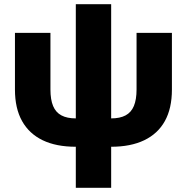

<svg xmlns="http://www.w3.org/2000/svg" viewBox="-20 -685 885 909"><path d="M338.9 9.8Q246.1 9.8 182.1 -21Q118.2 -51.8 84.5 -111.8Q50.8 -171.9 50.8 -260.7V-529.3H218.8V-261.2Q218.8 -213.4 231.4 -183.1Q244.1 -152.8 270.8 -138.7Q297.4 -124.5 338.9 -124.5H506.3Q547.9 -124.5 574.5 -138.7Q601.1 -152.8 613.8 -183.1Q626.5 -213.4 626.5 -261.2V-529.3H793.9V-260.7Q793.9 -171.9 760.5 -111.8Q727.1 -51.8 662.8 -21Q598.6 9.8 506.3 9.8ZM338.9 204.1V-665H506.3V204.1Z"/></svg>

Font: Inter 24pt ExtraBold
Style: Regular
Weight: 800
Designer: Rasmus Andersson
Foundry: rsms
Version: Version 4.001;git-66647c0bb